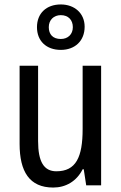

<svg xmlns="http://www.w3.org/2000/svg" viewBox="-20 -832 545 862"><path d="M253 -608C317 -608 360 -649 360 -712C360 -773 314 -812 253 -812C188 -812 146 -772 146 -710C146 -648 188 -608 253 -608ZM253 -657C217 -657 199 -678 199 -710C199 -742 221 -764 253 -764C287 -764 307 -742 307 -710C307 -678 285 -657 253 -657ZM434 -537H351V-253C351 -126 321 -63 233 -63C177 -63 151 -106 151 -199V-537H68V-186C68 -62 112 10 219 10C275 10 324 -18 351 -72H356L367 0H434Z"/></svg>

Font: Noto Sans Lao Condensed
Style: Regular
Weight: 400
Width: 3
Designer: Monotype Design Team
Foundry: Monotype Imaging Inc.
Version: Version 2.004